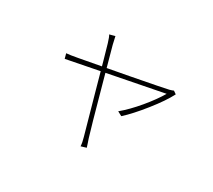

<svg xmlns="http://www.w3.org/2000/svg" viewBox="-124 -803 1226 1106"><g transform="rotate(30 488.5 -250.0)"><path d="M373 -523.4Q401.4 -420.9 429.7 -317.4Q509.8 -26.4 522.5 11.7L531.2 37.1L540 64.5L504.9 75.2Q503.9 51.8 494.1 18.6Q459 -108.4 422.9 -235.4Q359.4 -465.8 343.8 -517.6Q333 -553.7 325.2 -565.4L361.3 -575.2Q367.2 -549.8 373 -523.4ZM621.1 -192.4 591.8 -208Q643.6 -251 697.8 -315.9Q752 -380.9 783.2 -434.6Q576.2 -394.5 475.6 -374.5Q375 -354.5 173.8 -315.4L165 -347.7Q190.4 -349.6 237.3 -358.4Q335.9 -376 546.9 -416Q757.8 -456.1 785.2 -462.9Q802.7 -467.8 810.5 -471.7L830.1 -458Q800.8 -400.4 736.3 -319.3Q671.9 -238.3 621.1 -192.4Z"/></g></svg>

Font: Min Sans VF VF
Style: Regular
Weight: 400
Designer: Jinseong-Kim, NotoSansCJK, Nunito
Foundry: Jinseong-Kim
Version: Version 1.420;Glyphs 3.1.2 (3151)